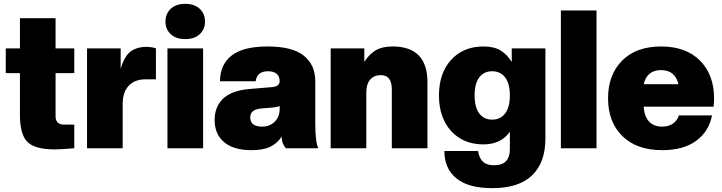

<svg xmlns="http://www.w3.org/2000/svg" viewBox="-20 -766 3729 992"><path d="M263.2 5.9Q160.2 5.9 121.6 -32.7Q83 -71.3 83 -172.9V-388.2H9.8V-516.1H83V-671.9H267.1V-516.1H363.8V-388.2H267.1V-166Q267.1 -122.1 311 -122.1H363.8V0Q292 5.9 263.2 5.9Z M613.8 0H429.7V-516.1H603.5V-410.2Q622.1 -474.6 654.1 -499.3Q686 -523.9 737.8 -523.9Q748.5 -523.9 764.2 -521.5Q779.8 -519 785.6 -516.1V-356H729.5Q676.3 -356 645 -322.8Q613.8 -289.6 613.8 -230Z M1029.3 0H845.2V-516.1H1029.3ZM1012 -589.4Q984.9 -564 937 -564Q889.2 -564 862.1 -589.4Q835 -614.7 835 -654.8Q835 -694.8 862.1 -720.5Q889.2 -746.1 937 -746.1Q984.9 -746.1 1012 -720.5Q1039.1 -694.8 1039.1 -654.8Q1039.1 -614.7 1012 -589.4Z M1278.8 9.8Q1186.5 9.8 1137.7 -31.7Q1088.9 -73.2 1088.9 -146Q1088.9 -177.7 1098.4 -203.9Q1107.9 -230 1128.2 -252Q1148.4 -273.9 1184.3 -288.1Q1220.2 -302.2 1269 -306.2L1385.7 -315.9Q1424.8 -319.8 1424.8 -346.2Q1424.8 -371.6 1409.2 -384.8Q1393.6 -397.9 1364.7 -397.9Q1308.1 -397.9 1300.8 -346.2H1116.7Q1116.7 -431.6 1176.5 -478.8Q1236.3 -525.9 1362.8 -525.9Q1489.3 -525.9 1549.1 -478.8Q1608.9 -431.6 1608.9 -346.2V-131.8Q1608.9 -28.3 1625 0H1457Q1435.1 -24.9 1435.1 -60.1Q1411.6 -24.4 1375.7 -7.3Q1339.8 9.8 1278.8 9.8ZM1334 -111.8Q1375 -111.8 1399.9 -137.7Q1424.8 -163.6 1424.8 -201.2V-219.2Q1417 -212.9 1384.8 -210L1335.9 -206.1Q1272.9 -202.1 1272.9 -160.2Q1272.9 -111.8 1334 -111.8Z M2188.5 0H2004.4V-303.2Q2004.4 -377.9 1948.2 -377.9Q1913.1 -377.9 1892.8 -355Q1872.6 -332 1872.6 -288.1V0H1688.5V-516.1H1862.3V-445.8Q1885.3 -483.4 1918.9 -504.6Q1952.6 -525.9 2008.3 -525.9Q2188.5 -525.9 2188.5 -340.8Z M2478 -20Q2373.5 -20 2310.8 -89.1Q2248 -158.2 2248 -272.9Q2248 -387.7 2310.8 -456.8Q2373.5 -525.9 2478 -525.9Q2533.7 -525.9 2567.4 -504.6Q2601.1 -483.4 2624 -445.8V-516.1H2797.9V-49.8Q2797.9 73.2 2729.5 139.6Q2661.1 206.1 2522.9 206.1Q2399.9 206.1 2337.9 155.5Q2275.9 105 2275.9 14.2H2450.2Q2456.1 52.2 2475.8 70.1Q2495.6 87.9 2533.2 87.9Q2614.3 87.9 2614.3 3.9V-85Q2567.9 -20 2478 -20ZM2456.3 -179.7Q2480.5 -147.9 2522.9 -147.9Q2565.4 -147.9 2589.8 -179.7Q2614.3 -211.4 2614.3 -272.9Q2614.3 -334.5 2589.8 -366.2Q2565.4 -397.9 2522.9 -397.9Q2480.5 -397.9 2456.3 -366.2Q2432.1 -334.5 2432.1 -272.9Q2432.1 -211.4 2456.3 -179.7Z M3062 0H2877.9V-711.9H3062Z M3401.4 9.8Q3269 9.8 3195.3 -63.2Q3121.6 -136.2 3121.6 -257.8Q3121.6 -379.4 3194.1 -452.6Q3266.6 -525.9 3395.5 -525.9Q3524.4 -525.9 3596.9 -452.6Q3669.4 -379.4 3669.4 -257.8Q3669.4 -237.3 3666.5 -214.8H3305.7Q3308.6 -166 3332.8 -138.9Q3356.9 -111.8 3401.4 -111.8Q3433.1 -111.8 3455.8 -126.7Q3478.5 -141.6 3487.8 -169.9H3658.7Q3642.6 -86.4 3576.7 -38.3Q3510.7 9.8 3401.4 9.8ZM3305.7 -331.1H3485.4Q3467.8 -403.8 3395.5 -403.8Q3323.2 -403.8 3305.7 -331.1Z"/></svg>

Font: Creato Display Black
Style: Regular
Weight: 900
Version: Version 1.000